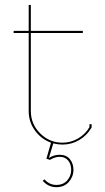

<svg xmlns="http://www.w3.org/2000/svg" viewBox="-20 -591 432 790"><path d="M189.9 54.2Q206.1 45.9 226.1 45.9Q252.9 45.9 267.6 64Q282.2 82 282.2 107.9Q282.2 135.7 263.2 157.5Q244.1 179.2 211.9 179.2Q178.7 179.2 155.8 152.8L163.1 147Q183.1 169.9 211.9 169.9Q240.7 169.9 256.8 151.1Q272.9 132.3 272.9 107.9Q272.9 84.5 260.3 69.3Q247.6 54.2 226.1 54.2Q207 54.2 187 65.9L186 66.9L170.9 62L189.9 -3.9Q149.4 -18.6 123.8 -54Q98.1 -89.4 98.1 -133.8V-455.1H36.1V-463.9H98.1V-570.8H106.9V-463.9H320.8V-455.1H106.9V-133.8Q106.9 -80.6 145.3 -42.2Q183.6 -3.9 236.8 -3.9Q271.5 -3.9 301.5 -21.5Q331.5 -39.1 348.1 -67.9V-80.1H356.9V-65.9L356 -64.9Q337.9 -33.7 306.2 -14.9Q274.4 3.9 236.8 3.9Q219.7 3.9 199.2 -1L181.2 59.1Z"/></svg>

Font: Rawengulk
Style: Ultralight
Weight: 200
Version: Version 0.92